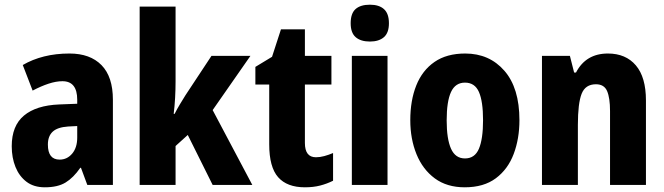

<svg xmlns="http://www.w3.org/2000/svg" viewBox="-20 -788 2828 818"><path d="M276 -560Q364 -560 412.5 -510.5Q461 -461 461 -363V0H352L325 -73H322Q293 -31 259.5 -10.5Q226 10 171 10Q124 10 93 -13.5Q62 -37 46 -76.5Q30 -116 30 -165Q30 -252 82 -295.5Q134 -339 232 -343L309 -346V-363Q309 -442 246 -442Q219 -442 187 -431.5Q155 -421 119 -402L77 -511Q118 -535 168 -547.5Q218 -560 276 -560ZM270 -249Q225 -246 204.5 -227Q184 -208 184 -172Q184 -108 234 -108Q266 -108 287.5 -133.5Q309 -159 309 -202V-251Z M728 -442Q728 -407 726 -371Q724 -335 720 -303H724Q734 -323 747 -344.5Q760 -366 770 -382L881 -550H1047L886 -319L1055 0H886L780 -213L728 -166V0H575V-760H728Z M1326 -118Q1343 -118 1361.5 -123Q1380 -128 1399 -136V-18Q1373 -5 1344 2.5Q1315 10 1279 10Q1203 10 1165 -33Q1127 -76 1127 -173V-428H1068V-503L1139 -546L1177 -663H1279V-550H1392V-428H1279V-179Q1279 -118 1326 -118Z M1556 -768Q1595 -768 1616 -749Q1637 -730 1637 -689Q1637 -648 1615.5 -629.5Q1594 -611 1556 -611Q1517 -611 1495.5 -629.5Q1474 -648 1474 -689Q1474 -731 1495 -749.5Q1516 -768 1556 -768ZM1631 -550V0H1479V-550Z M2193 -276Q2193 -197 2168.5 -132Q2144 -67 2092.5 -28.5Q2041 10 1960 10Q1884 10 1832.5 -28Q1781 -66 1754.5 -131Q1728 -196 1728 -276Q1728 -360 1753.5 -424Q1779 -488 1831 -524Q1883 -560 1962 -560Q2065 -560 2129 -486.5Q2193 -413 2193 -276ZM1883 -275Q1883 -196 1901.5 -154.5Q1920 -113 1961 -113Q2003 -113 2020.5 -154.5Q2038 -196 2038 -276Q2038 -356 2020.5 -396Q2003 -436 1961 -436Q1920 -436 1901.5 -396Q1883 -356 1883 -275Z M2570 -560Q2646 -560 2689 -509.5Q2732 -459 2732 -360V0H2579V-315Q2579 -371 2566.5 -400Q2554 -429 2519 -429Q2474 -429 2458 -388.5Q2442 -348 2442 -256V0H2289V-550H2408L2426 -479H2434Q2476 -560 2570 -560Z"/></svg>

Font: Noto Sans Hebrew Condensed ExtraBold
Style: Regular
Weight: 800
Width: 3
Designer: Monotype Design Team
Foundry: Monotype Imaging Inc.
Version: Version 2.004; ttfautohint (v1.8.4.7-5d5b)